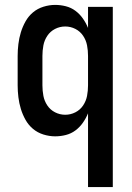

<svg xmlns="http://www.w3.org/2000/svg" viewBox="-20 -548 540 783"><path d="M339 215V-86Q331 -66 318 -47.5Q305 -29 287.5 -16Q270 -3 248.5 2.5Q227 8 205 8Q181 8 157 0.5Q133 -7 114.5 -22.5Q96 -38 84 -59.5Q72 -81 65 -104Q58 -127 55 -151.5Q52 -176 52 -200V-320Q52 -344 55 -368.5Q58 -393 65 -416Q72 -439 84 -460.5Q96 -482 114.5 -497.5Q133 -513 157 -520.5Q181 -528 205 -528Q227 -528 248.5 -522.5Q270 -517 287.5 -504Q305 -491 318 -472.5Q331 -454 339 -434V-520H440V215ZM246 -80Q268 -80 287.5 -90Q307 -100 319 -118Q331 -136 335 -157Q339 -178 339 -200V-320Q339 -342 335 -363Q331 -384 319 -402Q307 -420 287.5 -430Q268 -440 246 -440Q224 -440 204.5 -430Q185 -420 173 -402Q161 -384 157 -363Q153 -342 153 -320V-200Q153 -178 157 -157Q161 -136 173 -118Q185 -100 204.5 -90Q224 -80 246 -80Z"/></svg>

Font: Iosevka Term Semibold
Style: Regular
Weight: 600
Monospace: yes
Designer: Belleve Invis
Foundry: Belleve Invis
Version: Version 31.4.0